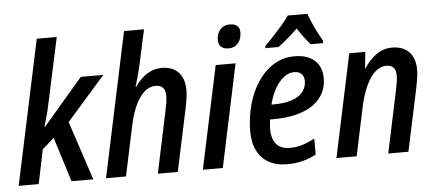

<svg xmlns="http://www.w3.org/2000/svg" viewBox="-51 -881 2284 1006"><g transform="rotate(-5 1090.5 -378.0)"><path d="M9.8 0 171.4 -759.8H276.4L204.1 -422.9Q199.2 -398.4 193.4 -375.5Q187.5 -352.5 181.9 -332.5Q176.3 -312.5 171.4 -295.9H174.3L383.8 -540.5H502.4L299.8 -310.1L402.3 0H287.6L214.4 -234.4L152.3 -179.7L115.2 0Z M469.2 0 630.4 -759.8H735.4L697.3 -584.5Q693.8 -565.9 688.2 -544.9Q682.6 -523.9 676.8 -502.9Q670.9 -481.9 665 -463.4H668.5Q685.5 -488.3 706.5 -507.8Q727.5 -527.3 753.7 -538.8Q779.8 -550.3 811 -550.3Q848.6 -550.3 875 -535.2Q901.4 -520 915.3 -491.7Q929.2 -463.4 929.2 -422.4Q929.2 -403.3 925.5 -378.9Q921.9 -354.5 917 -330.6L846.7 0H741.7L810.5 -325.2Q815.4 -347.7 818.4 -367.4Q821.3 -387.2 821.3 -403.8Q821.3 -430.7 808.6 -445.1Q795.9 -459.5 769 -459.5Q739.7 -459.5 713.4 -438Q687 -416.5 665.8 -373.3Q644.5 -330.1 630.4 -265.1L574.2 0Z M978.5 0 1093.3 -540.5H1197.8L1083.5 0ZM1168.9 -621.6Q1144.5 -621.6 1130.1 -633.5Q1115.7 -645.5 1115.7 -669.9Q1115.7 -690.4 1123.5 -707.8Q1131.3 -725.1 1147 -735.6Q1162.6 -746.1 1185.5 -746.1Q1209.5 -746.1 1223.4 -735.1Q1237.3 -724.1 1237.3 -699.7Q1237.3 -666.5 1218.8 -644Q1200.2 -621.6 1168.9 -621.6Z M1419.9 9.8Q1365.7 9.8 1326.2 -12Q1286.6 -33.7 1264.9 -75.7Q1243.2 -117.7 1243.2 -177.7Q1243.2 -249.5 1261.2 -316.2Q1279.3 -382.8 1313.7 -435.5Q1348.1 -488.3 1397.2 -519.3Q1446.3 -550.3 1508.3 -550.3Q1576.7 -550.3 1614 -516.4Q1651.4 -482.4 1651.4 -422.9Q1651.4 -379.4 1633.1 -344Q1614.7 -308.6 1578.9 -283.4Q1543 -258.3 1490 -244.9Q1437 -231.4 1367.2 -231.4H1352.5Q1350.6 -219.7 1349.4 -207.3Q1348.1 -194.8 1348.1 -182.6Q1348.1 -129.4 1372.1 -101.8Q1396 -74.2 1442.4 -74.2Q1477.5 -74.2 1507.1 -83.3Q1536.6 -92.3 1574.2 -111.3V-27.8Q1539.1 -8.8 1502.2 0.5Q1465.3 9.8 1419.9 9.8ZM1366.2 -308.6H1376.5Q1434.6 -308.6 1473.4 -321.8Q1512.2 -335 1531.7 -359.4Q1551.3 -383.8 1551.3 -417Q1551.3 -440.4 1538.1 -454.1Q1524.9 -467.8 1498 -467.8Q1471.2 -467.8 1445.3 -448.2Q1419.4 -428.7 1398.9 -392.8Q1378.4 -356.9 1366.2 -308.6ZM1360.4 -606 1361.3 -617.2Q1381.8 -637.7 1406 -663.6Q1430.2 -689.5 1453.1 -716.1Q1476.1 -742.7 1491.7 -766.1H1595.2Q1602.5 -744.6 1614.5 -717.3Q1626.5 -689.9 1640.4 -663.3Q1654.3 -636.7 1665 -617.7L1663.6 -606H1598.6Q1588.9 -617.2 1577.4 -631.3Q1565.9 -645.5 1554.7 -661.6Q1543.5 -677.7 1532.7 -694.3Q1505.4 -668 1479.5 -645.8Q1453.6 -623.5 1429.7 -606Z M1681.2 0 1795.9 -541H1880.4L1871.1 -454.6H1873.5Q1891.1 -481.9 1913.1 -503.7Q1935.1 -525.4 1962.2 -538.3Q1989.3 -551.3 2022 -551.3Q2058.6 -551.3 2085.7 -536.9Q2112.8 -522.5 2127.7 -494.4Q2142.6 -466.3 2142.6 -424.3Q2142.6 -404.3 2138.9 -380.4Q2135.3 -356.4 2130.4 -332.5L2059.6 0H1953.6L2022.9 -327.6Q2027.3 -349.1 2030.5 -368.9Q2033.7 -388.7 2033.7 -404.3Q2033.7 -431.6 2021 -445.3Q2008.3 -459 1982.4 -459Q1952.1 -459 1925.3 -435.3Q1898.4 -411.6 1877.4 -366.9Q1856.4 -322.3 1842.3 -259.3L1787.6 0Z"/></g></svg>

Font: Open Sans SemiCondensed SemiBold
Style: Italic
Weight: 600
Width: 4
Italic angle: -12°
Designer: Monotype Design Team
Foundry: Monotype Imaging Inc.
Version: Version 3.000